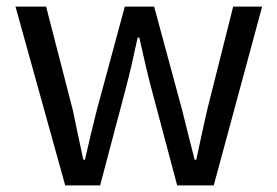

<svg xmlns="http://www.w3.org/2000/svg" viewBox="-20 -563 842 583"><path d="M178 0H284L361 -291C375 -343 386 -394 398 -449H403C416 -394 426 -344 440 -293L518 0H629L776 -543H688L609 -229C597 -177 587 -128 576 -78H571C558 -128 546 -177 533 -229L448 -543H359L274 -229C261 -177 249 -128 238 -78H233C222 -128 212 -177 201 -229L120 -543H27Z"/></svg>

Font: GenYoGothic2 TW R
Style: Regular
Weight: 400
Version: Version 2.100;PS 2.1;hotconv 16.6.51;makeotf.lib2.5.65220 DE